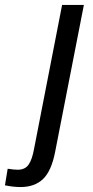

<svg xmlns="http://www.w3.org/2000/svg" viewBox="-132 -548 374 776"><path d="M-49 208Q-78 208 -112 201L-101 134Q-88 136 -78 137Q-68 138 -60 138Q-31 138 -16.5 117.5Q-2 97 6 52L119 -528H207L91 65Q76 143 42 175.5Q8 208 -49 208Z"/></svg>

Font: Libra Sans Modern
Style: Italic
Weight: 400
Italic angle: -12°
Foundry: Stefan Peev, Context Ltd
Version: Version 1.000